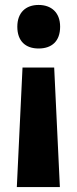

<svg xmlns="http://www.w3.org/2000/svg" viewBox="-20 -579 310 776"><path d="M223 -471C223 -529 187 -559 136 -559C84 -559 50 -528 50 -471C50 -413 83 -383 136 -383C189 -383 223 -412 223 -471ZM71 -306 48 177H222L199 -306Z"/></svg>

Font: Noto Sans Khmer UI Condensed ExtraBold
Style: Regular
Weight: 800
Width: 3
Designer: Danh Hong and the Monotype Design Team
Foundry: Monotype Imaging Inc.
Version: Version 2.002